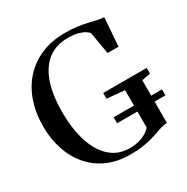

<svg xmlns="http://www.w3.org/2000/svg" viewBox="-172 -901 1033 1060"><g transform="rotate(-30 345.0 -371.0)"><path d="M359.5 10.5Q277.5 10.5 214.2 -18.2Q151 -47 107.5 -98.2Q64 -149.5 41.8 -217.5Q19.5 -285.5 19.5 -363Q19.5 -451.5 45 -523.2Q70.5 -595 118 -646Q165.5 -697 231.5 -724.5Q297.5 -752 378.5 -752Q426 -752 461.5 -747Q497 -742 524 -735.5Q551 -729 572.5 -724.2Q594 -719.5 613.5 -719L600 -538H530L506.5 -677.5Q500 -687.5 484.2 -697.2Q468.5 -707 443 -713.5Q417.5 -720 380.5 -720Q305 -720 253.8 -680.2Q202.5 -640.5 176.2 -564.5Q150 -488.5 150 -378Q150 -310.5 162 -246.8Q174 -183 201 -132.2Q228 -81.5 271.5 -51.5Q315 -21.5 377 -21.5Q407 -21.5 432.8 -28.2Q458.5 -35 478.8 -47Q499 -59 511.5 -74V-312L399 -322.5V-359H676V-322.5L621 -312V-40Q601.5 -39.5 583.5 -34.2Q565.5 -29 545.2 -21.5Q525 -14 499.5 -6.8Q474 0.5 440 5.5Q406 10.5 359.5 10.5ZM382 -176V-214H690V-176Z"/></g></svg>

Font: Merriweather 120pt Medium
Style: Regular
Weight: 500
Version: Version 2.100